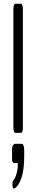

<svg xmlns="http://www.w3.org/2000/svg" viewBox="-20 -726 191 1049"><path d="M59.6 302.7Q57.6 303.7 56.2 303.7Q48.3 303.7 48.3 284.7V278.8Q48.3 274.4 48.6 271.5Q48.8 268.6 49.8 265.9Q50.8 263.2 51.8 261.7Q52.7 260.3 54.9 257.1Q57.1 253.9 59.1 251Q67.4 237.3 72.5 214.6Q77.6 191.9 77.6 177.7Q77.6 164.6 74.7 164.6H56.2Q45.9 164.6 45.9 139.2V90.3Q45.9 75.7 51 67.6Q56.2 59.6 62.5 59.6H99.6Q105 59.6 108.6 69.6Q112.3 79.6 112.3 95.2V125Q112.3 204.1 96.4 248.3Q80.6 292.5 59.6 302.7ZM64.5 0Q53.2 0 53.2 -30.8V-673.8Q53.2 -705.6 64.5 -705.6H93.8Q105 -705.6 105 -673.8V-30.8Q105 0 93.8 0Z"/></svg>

Font: BenchNine Light
Style: Regular
Weight: 300
Version: Version 1 ; ttfautohint (v0.92.18-e454-dirty) -l 8 -r 50 -G 